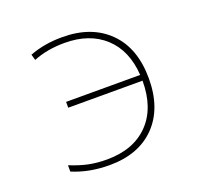

<svg xmlns="http://www.w3.org/2000/svg" viewBox="-101 -650 803 772"><g transform="rotate(-20 300.0 -263.5)"><path d="M243 11Q156 11 85 -19V-46Q127 -29 162.5 -21.5Q198 -14 241 -14Q354 -14 418.5 -79.5Q483 -145 483 -263H165V-288H482Q475 -395 410.5 -454Q346 -513 240 -513Q165 -513 106 -489L99 -514Q131 -526 165 -532Q199 -538 239 -538Q364 -538 437 -465.5Q510 -393 510 -263Q510 -135 439 -62Q368 11 243 11Z"/></g></svg>

Font: Noto Sans Mono Thin
Style: Regular
Weight: 100
Designer: Monotype Design Team
Foundry: Monotype Imaging Inc.
Version: Version 2.014